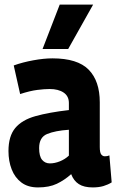

<svg xmlns="http://www.w3.org/2000/svg" viewBox="-20 -809 508 839"><path d="M17 -149Q17 -214 46.5 -249.5Q76 -285 135 -301.5Q194 -318 281 -328V-359Q281 -389 258 -404.5Q235 -420 197 -420Q174 -420 142.5 -416Q111 -412 68 -398L40 -523Q79 -537 125.5 -545.5Q172 -554 209 -554Q319 -554 367.5 -504.5Q416 -455 416 -362V-167Q416 -142 422.5 -134Q429 -126 438 -126Q450 -126 458 -130L468 -12Q452 -2 432 4Q412 10 385 10Q347 10 324.5 -4.5Q302 -19 291 -48Q262 -22 228.5 -6Q195 10 146 10Q102 10 73.5 -11.5Q45 -33 31 -69Q17 -105 17 -149ZM151 -162Q151 -126 164 -110.5Q177 -95 198 -95Q219 -95 241.5 -104Q264 -113 281 -129V-242Q221 -238 186 -223.5Q151 -209 151 -162ZM166 -595 241 -789H387L278 -595Z"/></svg>

Font: Georama SemiCondensed
Style: Bold
Weight: 700
Width: 4
Designer: Jean-Baptiste Levee
Foundry: Production Type
Version: Version 1.000